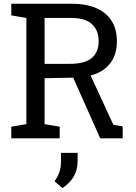

<svg xmlns="http://www.w3.org/2000/svg" viewBox="-20 -730 716 1013"><path d="M39.6 0V-61.5L119.1 -75.2V-635.3L39.6 -648.9V-710.4H356.4Q434.1 -710.4 487.5 -687.3Q541 -664.1 568.8 -620.1Q596.7 -576.2 596.7 -512.7Q596.7 -450.2 569.6 -407.7Q542.5 -365.2 492.7 -343.5Q442.9 -321.8 374.5 -320.3L215.3 -317.4V-75.2L294.9 -61.5V0ZM508.8 0 350.6 -355 446.8 -356 578.1 -71.8 627.4 -63V0ZM215.3 -393.1H346.7Q427.2 -393.1 463.9 -423.8Q500.5 -454.6 500.5 -513.7Q500.5 -569.8 465.3 -602.5Q430.2 -635.3 356.4 -635.3H215.3ZM309.6 262.2 267.6 226.1Q285.2 201.7 293.5 177.2Q301.8 152.8 301.8 120.6V76.7H389.6V119.1Q389.6 163.6 370.4 199Q351.1 234.4 309.6 262.2Z"/></svg>

Font: Roboto Slab LO
Style: Regular
Weight: 400
Designer: Google
Version: Version 2.000